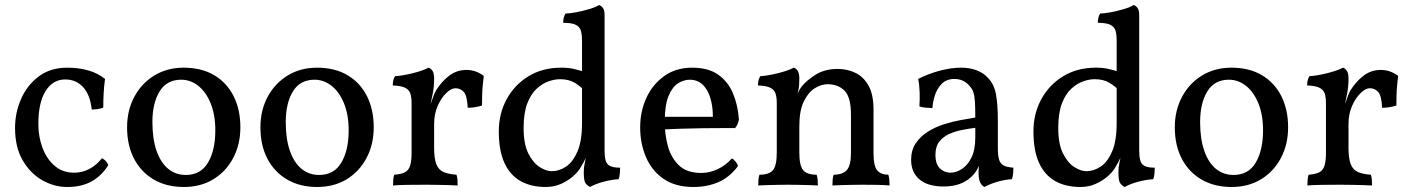

<svg xmlns="http://www.w3.org/2000/svg" viewBox="-20 -737 5618 766"><path d="M412 -78Q385 -35 345 -13Q305 9 248 9Q197 9 149.5 -17.5Q102 -44 71 -96.5Q40 -149 40 -227Q40 -287 64 -342Q88 -397 134.5 -432Q181 -467 248 -467Q294 -467 332.5 -456Q371 -445 399 -422Q395 -393 393.5 -365Q392 -337 392 -308Q384 -304 370.5 -302Q357 -300 346 -300Q340 -358 312 -389Q284 -420 240 -420Q191 -420 162 -374Q133 -328 133 -242Q133 -192 149.5 -147.5Q166 -103 198 -75.5Q230 -48 276 -48Q308 -48 336.5 -63Q365 -78 387 -106Q395 -102 402 -94.5Q409 -87 412 -78Z M713 9Q645 9 594 -20.5Q543 -50 515 -103.5Q487 -157 487 -229Q487 -297 516 -351Q545 -405 596 -436Q647 -467 713 -467Q784 -467 834.5 -437Q885 -407 912 -353.5Q939 -300 939 -229Q939 -161 910.5 -107Q882 -53 831.5 -22Q781 9 713 9ZM721 -39Q781 -39 810 -88.5Q839 -138 839 -217Q839 -279 820.5 -324.5Q802 -370 771 -394.5Q740 -419 703 -419Q645 -419 616.5 -372Q588 -325 588 -250Q588 -183 604.5 -135.5Q621 -88 651 -63.5Q681 -39 721 -39Z M1245 9Q1177 9 1126 -20.5Q1075 -50 1047 -103.5Q1019 -157 1019 -229Q1019 -297 1048 -351Q1077 -405 1128 -436Q1179 -467 1245 -467Q1316 -467 1366.5 -437Q1417 -407 1444 -353.5Q1471 -300 1471 -229Q1471 -161 1442.5 -107Q1414 -53 1363.5 -22Q1313 9 1245 9ZM1253 -39Q1313 -39 1342 -88.5Q1371 -138 1371 -217Q1371 -279 1352.5 -324.5Q1334 -370 1303 -394.5Q1272 -419 1235 -419Q1177 -419 1148.5 -372Q1120 -325 1120 -250Q1120 -183 1136.5 -135.5Q1153 -88 1183 -63.5Q1213 -39 1253 -39Z M1712 -147Q1712 -104 1721 -81.5Q1730 -59 1750 -50.5Q1770 -42 1801 -40Q1804 -32 1805 -21.5Q1806 -11 1806 3Q1791 2 1770.5 1.5Q1750 1 1727 0.5Q1704 0 1680 0Q1645 0 1606.5 0.5Q1568 1 1548 3Q1548 -11 1549 -21.5Q1550 -32 1553 -40Q1580 -42 1595 -49.5Q1610 -57 1616 -75.5Q1622 -94 1622 -127V-227H1712ZM1712 -293V-214H1622V-325L1712 -423Q1712 -389 1706 -361.5Q1700 -334 1695 -307ZM1690 -301Q1701 -329 1707 -347Q1713 -365 1720 -377Q1742 -412 1772 -435Q1802 -458 1841 -458Q1879 -458 1910 -434Q1908 -418 1906 -397Q1904 -376 1903.5 -355Q1903 -334 1903 -316Q1894 -313 1878.5 -310Q1863 -307 1846 -307Q1844 -355 1830.5 -370Q1817 -385 1797 -385Q1780 -385 1760 -365.5Q1740 -346 1726 -314Q1712 -282 1712 -243ZM1622 -214V-325Q1622 -349 1617 -364Q1612 -379 1596 -387Q1580 -395 1547 -396Q1547 -407 1549 -416Q1551 -425 1556 -433Q1587 -435 1627 -445Q1667 -455 1690 -467Q1699 -464 1705.5 -454.5Q1712 -445 1712 -423Z M2219 -467Q2248 -467 2269.5 -462Q2291 -457 2316 -449V-372Q2296 -393 2272.5 -407Q2249 -421 2214 -421Q2193 -421 2168.5 -412.5Q2144 -404 2121 -383Q2098 -362 2083.5 -324Q2069 -286 2069 -226Q2069 -162 2088 -124.5Q2107 -87 2133 -70.5Q2159 -54 2181 -54Q2211 -54 2238.5 -72.5Q2266 -91 2284 -133Q2302 -175 2302 -245L2331 -139Q2318 -107 2308.5 -90Q2299 -73 2294 -65Q2285 -50 2265.5 -33Q2246 -16 2218.5 -3.5Q2191 9 2157 9Q2099 9 2057 -14.5Q2015 -38 1992.5 -87Q1970 -136 1970 -213Q1970 -283 2001 -340.5Q2032 -398 2088 -432.5Q2144 -467 2219 -467ZM2392 -136Q2392 -113 2396 -97.5Q2400 -82 2413.5 -75Q2427 -68 2454 -68Q2454 -58 2453 -45.5Q2452 -33 2448 -22Q2423 -21 2390 -12.5Q2357 -4 2334 9Q2324 4 2316.5 -5.5Q2309 -15 2309 -49Q2309 -69 2312.5 -84.5Q2316 -100 2323 -136ZM2392 -575V-127H2302V-575ZM2370 -717Q2379 -714 2385.5 -705Q2392 -696 2392 -677V-538H2302V-575Q2302 -599 2297.5 -614.5Q2293 -630 2277 -638Q2261 -646 2227 -646Q2227 -657 2229 -666Q2231 -675 2236 -683Q2251 -683 2278 -688Q2305 -693 2331.5 -701Q2358 -709 2370 -717Z M2746 9Q2675 9 2628 -23Q2581 -55 2557.5 -109.5Q2534 -164 2534 -229Q2534 -293 2559 -347Q2584 -401 2630.5 -434Q2677 -467 2741 -467Q2806 -467 2845.5 -439Q2885 -411 2904.5 -364Q2924 -317 2928 -260Q2924 -240 2913 -226Q2896 -226 2862 -226Q2828 -226 2785 -225.5Q2742 -225 2697 -223.5Q2652 -222 2612 -220V-271H2824Q2824 -337 2800 -378Q2776 -419 2732 -419Q2708 -419 2685 -404.5Q2662 -390 2647 -353.5Q2632 -317 2632 -250Q2632 -201 2644.5 -154.5Q2657 -108 2688.5 -77.5Q2720 -47 2778 -47Q2811 -47 2843 -62Q2875 -77 2900 -105Q2908 -101 2915.5 -91.5Q2923 -82 2924 -74Q2890 -29 2845.5 -10Q2801 9 2746 9Z M3079 -214V-325Q3079 -349 3074 -364Q3069 -379 3053 -387Q3037 -395 3004 -396Q3004 -407 3006 -416Q3008 -425 3013 -433Q3044 -435 3084 -445Q3124 -455 3147 -467Q3156 -464 3162.5 -454.5Q3169 -445 3169 -423ZM3465 -127Q3465 -75 3479.5 -57.5Q3494 -40 3524 -40Q3527 -31 3528 -21Q3529 -11 3529 3Q3507 1 3479 0.5Q3451 0 3420 0Q3400 0 3378 0.5Q3356 1 3336.5 1.5Q3317 2 3301 3Q3301 -11 3302 -21.5Q3303 -32 3306 -40Q3342 -40 3358.5 -58.5Q3375 -77 3375 -127V-279Q3375 -350 3349 -375.5Q3323 -401 3282 -401Q3256 -401 3230 -384.5Q3204 -368 3186.5 -331.5Q3169 -295 3169 -234V-127Q3169 -77 3184 -58.5Q3199 -40 3238 -40Q3241 -31 3242 -21Q3243 -11 3243 3Q3229 2 3209 1.5Q3189 1 3167 0.5Q3145 0 3124 0Q3104 0 3082 0.5Q3060 1 3040 1.5Q3020 2 3005 3Q3005 -11 3006 -21.5Q3007 -32 3010 -40Q3049 -40 3064 -58.5Q3079 -77 3079 -127V-325L3169 -423Q3169 -411 3168 -396Q3167 -381 3162 -364Q3165 -369 3168 -375.5Q3171 -382 3177 -390Q3194 -413 3231.5 -437.5Q3269 -462 3322 -462Q3360 -462 3392.5 -446.5Q3425 -431 3445 -395.5Q3465 -360 3465 -299Z M3908 9Q3897 4 3890.5 -9Q3884 -22 3884 -50Q3884 -59 3885 -71.5Q3886 -84 3889 -94H3891Q3888 -78 3877.5 -59.5Q3867 -41 3850 -27Q3833 -12 3807 -2.5Q3781 7 3744 7Q3681 7 3648 -21.5Q3615 -50 3615 -99Q3615 -138 3633.5 -165.5Q3652 -193 3681.5 -211.5Q3711 -230 3745.5 -241Q3780 -252 3813 -258Q3846 -264 3871 -268Q3871 -309 3869.5 -332Q3868 -355 3863.5 -368.5Q3859 -382 3850 -392Q3838 -407 3822.5 -414.5Q3807 -422 3788 -422Q3755 -422 3736 -401.5Q3717 -381 3709 -354Q3701 -327 3700 -306Q3689 -306 3672.5 -307.5Q3656 -309 3648 -313Q3650 -338 3649 -369Q3648 -400 3643 -422Q3684 -443 3729.5 -455Q3775 -467 3813 -467Q3850 -467 3876.5 -456.5Q3903 -446 3919 -429Q3945 -404 3953 -363.5Q3961 -323 3961 -256V-146Q3961 -118 3965.5 -101.5Q3970 -85 3983 -77.5Q3996 -70 4023 -68Q4023 -58 4022 -45.5Q4021 -33 4017 -22Q3992 -21 3961.5 -12.5Q3931 -4 3908 9ZM3772 -48Q3794 -48 3817 -62.5Q3840 -77 3855.5 -108Q3871 -139 3871 -189V-227Q3846 -224 3818 -218.5Q3790 -213 3766 -202Q3742 -191 3727 -171.5Q3712 -152 3712 -119Q3712 -82 3730 -65Q3748 -48 3772 -48Z M4352 -467Q4381 -467 4402.5 -462Q4424 -457 4449 -449V-372Q4429 -393 4405.5 -407Q4382 -421 4347 -421Q4326 -421 4301.5 -412.5Q4277 -404 4254 -383Q4231 -362 4216.5 -324Q4202 -286 4202 -226Q4202 -162 4221 -124.5Q4240 -87 4266 -70.5Q4292 -54 4314 -54Q4344 -54 4371.5 -72.5Q4399 -91 4417 -133Q4435 -175 4435 -245L4464 -139Q4451 -107 4441.5 -90Q4432 -73 4427 -65Q4418 -50 4398.5 -33Q4379 -16 4351.5 -3.5Q4324 9 4290 9Q4232 9 4190 -14.5Q4148 -38 4125.5 -87Q4103 -136 4103 -213Q4103 -283 4134 -340.5Q4165 -398 4221 -432.5Q4277 -467 4352 -467ZM4525 -136Q4525 -113 4529 -97.5Q4533 -82 4546.5 -75Q4560 -68 4587 -68Q4587 -58 4586 -45.5Q4585 -33 4581 -22Q4556 -21 4523 -12.5Q4490 -4 4467 9Q4457 4 4449.5 -5.5Q4442 -15 4442 -49Q4442 -69 4445.5 -84.5Q4449 -100 4456 -136ZM4525 -575V-127H4435V-575ZM4503 -717Q4512 -714 4518.5 -705Q4525 -696 4525 -677V-538H4435V-575Q4435 -599 4430.5 -614.5Q4426 -630 4410 -638Q4394 -646 4360 -646Q4360 -657 4362 -666Q4364 -675 4369 -683Q4384 -683 4411 -688Q4438 -693 4464.5 -701Q4491 -709 4503 -717Z M4893 9Q4825 9 4774 -20.5Q4723 -50 4695 -103.5Q4667 -157 4667 -229Q4667 -297 4696 -351Q4725 -405 4776 -436Q4827 -467 4893 -467Q4964 -467 5014.5 -437Q5065 -407 5092 -353.5Q5119 -300 5119 -229Q5119 -161 5090.5 -107Q5062 -53 5011.5 -22Q4961 9 4893 9ZM4901 -39Q4961 -39 4990 -88.5Q5019 -138 5019 -217Q5019 -279 5000.5 -324.5Q4982 -370 4951 -394.5Q4920 -419 4883 -419Q4825 -419 4796.5 -372Q4768 -325 4768 -250Q4768 -183 4784.5 -135.5Q4801 -88 4831 -63.5Q4861 -39 4901 -39Z M5360 -147Q5360 -104 5369 -81.5Q5378 -59 5398 -50.5Q5418 -42 5449 -40Q5452 -32 5453 -21.5Q5454 -11 5454 3Q5439 2 5418.5 1.5Q5398 1 5375 0.5Q5352 0 5328 0Q5293 0 5254.5 0.5Q5216 1 5196 3Q5196 -11 5197 -21.5Q5198 -32 5201 -40Q5228 -42 5243 -49.5Q5258 -57 5264 -75.5Q5270 -94 5270 -127V-227H5360ZM5360 -293V-214H5270V-325L5360 -423Q5360 -389 5354 -361.5Q5348 -334 5343 -307ZM5338 -301Q5349 -329 5355 -347Q5361 -365 5368 -377Q5390 -412 5420 -435Q5450 -458 5489 -458Q5527 -458 5558 -434Q5556 -418 5554 -397Q5552 -376 5551.5 -355Q5551 -334 5551 -316Q5542 -313 5526.5 -310Q5511 -307 5494 -307Q5492 -355 5478.5 -370Q5465 -385 5445 -385Q5428 -385 5408 -365.5Q5388 -346 5374 -314Q5360 -282 5360 -243ZM5270 -214V-325Q5270 -349 5265 -364Q5260 -379 5244 -387Q5228 -395 5195 -396Q5195 -407 5197 -416Q5199 -425 5204 -433Q5235 -435 5275 -445Q5315 -455 5338 -467Q5347 -464 5353.5 -454.5Q5360 -445 5360 -423Z"/></svg>

Font: Vollkorn
Style: Regular
Weight: 400
Designer: Friedrich Althausen
Foundry: Friedrich Althausen
Version: Version 5.001